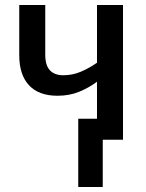

<svg xmlns="http://www.w3.org/2000/svg" viewBox="-20 -559 582 768"><path d="M472 -539V0H391V189H293V-84H368V-232Q334 -207 295.5 -191.5Q257 -176 210 -176Q135 -176 96 -218Q57 -260 57 -338V-539H161V-340Q161 -298 179.5 -278Q198 -258 233 -258Q270 -258 303 -272Q336 -286 368 -308V-539Z"/></svg>

Font: Noto Sans Display SemiCondensed Medium
Style: Regular
Weight: 500
Width: 4
Designer: Monotype Design Team
Foundry: Monotype Imaging Inc.
Version: Version 2.003